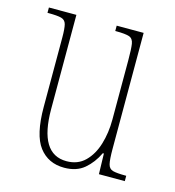

<svg xmlns="http://www.w3.org/2000/svg" viewBox="-87 -610 633 695"><g transform="rotate(15 229.0 -263.0)"><path d="M215 10Q155 10 121 -34.5Q87 -79 87 -184V-443Q87 -477 83 -492.5Q79 -508 64 -512Q49 -516 16 -516H12V-536H115V-183Q115 -15 217 -15Q259 -15 286 -41.5Q313 -68 326 -111Q339 -154 339 -203V-426Q339 -468 336 -487Q333 -506 318.5 -511Q304 -516 269 -516H266V-536H367V-101Q367 -62 371 -45Q375 -28 390 -24Q405 -20 438 -20H440V0H343L341 -77H337Q319 -39 290 -14.5Q261 10 215 10Z"/></g></svg>

Font: Noto Serif Thai ExtraCondensed Thin
Style: Regular
Weight: 100
Width: 2
Designer: Monotype Design Team
Foundry: Monotype Imaging Inc.
Version: Version 2.001; ttfautohint (v1.8.4.7-5d5b)